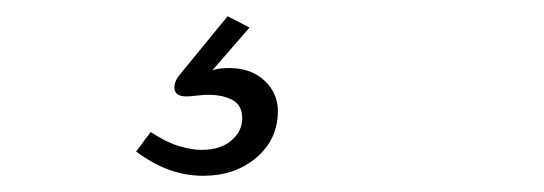

<svg xmlns="http://www.w3.org/2000/svg" viewBox="-20 -40 672 237"><path d="M231 177Q209 177 188.5 169.5Q168 162 148 147L166 123Q186 136 201.5 140.5Q217 145 229 145Q252 145 265.5 133.5Q279 122 279 106Q279 90 267 83.5Q255 77 237 77Q231 77 223 78Q215 79 210 79Q197 79 195.5 70.5Q194 62 202 52L261 -20L288 -6L242 47Q247 45 252.5 44.5Q258 44 263 44Q290 44 306.5 59.5Q323 75 323 97Q323 132 296.5 154.5Q270 177 231 177Z"/></svg>

Font: Atkinson Hyperlegible Mono ExtraLight
Style: Italic
Weight: 200
Italic angle: -12°
Monospace: yes
Designer: Elliott Scott, Megan Eiswerth, Linus Boman, Theodore Petrosky, Letters from Sweden
Foundry: Applied Design Works, Letters from Sweden
Version: Version 2.001